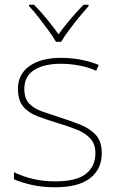

<svg xmlns="http://www.w3.org/2000/svg" viewBox="-20 -783 498 813"><path d="M411 -134Q411 -67 361.5 -28.5Q312 10 213 10Q158 10 113 -0.5Q68 -11 39 -24V-54Q119 -15 213 -15Q304 -15 344 -47Q384 -79 384 -134Q384 -173 362.5 -196.5Q341 -220 304.5 -234.5Q268 -249 224 -262Q178 -276 139.5 -290.5Q101 -305 78.5 -331.5Q56 -358 56 -407Q56 -469 105 -503.5Q154 -538 238 -538Q285 -538 326 -529.5Q367 -521 398 -508L387 -483Q359 -497 318.5 -505Q278 -513 238 -513Q166 -513 124.5 -486.5Q83 -460 83 -407Q83 -366 103.5 -344.5Q124 -323 158.5 -311Q193 -299 233 -286Q277 -272 318 -256Q359 -240 385 -212.5Q411 -185 411 -134ZM217 -606Q205 -627 185 -654.5Q165 -682 143.5 -709.5Q122 -737 103 -757V-763H124Q152 -735 179.5 -701Q207 -667 228 -638Q249 -667 277.5 -701Q306 -735 334 -763H355V-757Q337 -737 314.5 -709.5Q292 -682 271.5 -654.5Q251 -627 239 -606Z"/></svg>

Font: Noto Sans Syriac Western Thin
Style: Regular
Weight: 100
Designer: Patrick Giasson and the Monotype Design Team
Foundry: Monotype Imaging Inc.
Version: Version 3.000; ttfautohint (v1.8.4.7-5d5b)